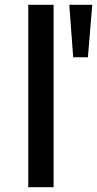

<svg xmlns="http://www.w3.org/2000/svg" viewBox="-20 -775 402 795"><path d="M97 0V-755H202V0ZM283 -538 267 -755H362L344 -538Z"/></svg>

Font: Ruda SemiBold
Style: Regular
Weight: 600
Designer: Mariela Monsalve and Angelina Sanchez
Foundry: Mariela Monsalve and Angelina Sanchez
Version: Version 2.001